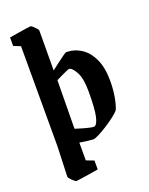

<svg xmlns="http://www.w3.org/2000/svg" viewBox="-154 -732 774 995"><g transform="rotate(-20 232.5 -234.5)"><path d="M269 -463Q313 -463 350.5 -439Q388 -415 410.5 -366.5Q433 -318 433 -246Q433 -197 425.5 -156Q418 -115 408 -93Q399 -81 377 -64Q355 -47 328.5 -30Q302 -13 279.5 -1.5Q257 10 247 10Q239 10 219 7.5Q199 5 173 1V99L215 115V164Q215 164 197.5 167Q180 170 157 173.5Q134 177 114.5 180Q95 183 91 183Q88 183 79 175.5Q70 168 62 159Q54 150 54 146L60 -21V-572L22 -587V-634Q22 -634 38.5 -636.5Q55 -639 77.5 -643Q100 -647 118.5 -649.5Q137 -652 141 -652Q145 -652 153.5 -644.5Q162 -637 169.5 -628.5Q177 -620 177 -616L176 -396Q192 -408 212.5 -424Q233 -440 249.5 -451.5Q266 -463 269 -463ZM253 -376Q250 -376 236 -370Q222 -364 205.5 -356Q189 -348 177 -342L174 -75Q190 -70 212 -63.5Q234 -57 252.5 -53Q271 -49 276 -51Q291 -56 300 -96.5Q309 -137 309 -233Q309 -305 289 -340.5Q269 -376 253 -376Z"/></g></svg>

Font: Grenze Gotisch SemiBold
Style: Regular
Weight: 600
Designer: Renata Polastri
Foundry: Omnibus-Type
Version: Version 1.001